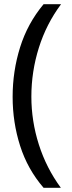

<svg xmlns="http://www.w3.org/2000/svg" viewBox="-20 -734 340 912"><path d="M40 -274Q40 -396 75.5 -509.5Q111 -623 187 -714H270Q200 -620 164.5 -507Q129 -394 129 -275Q129 -159 164.5 -47.5Q200 64 269 158H187Q111 70 75.5 -41.5Q40 -153 40 -274Z"/></svg>

Font: Noto Sans Warang Citi
Style: Regular
Weight: 400
Designer: Mangu Purty
Foundry: Mangu Purty
Version: Version 3.002; ttfautohint (v1.8.4.7-5d5b)